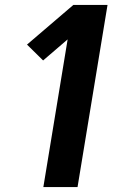

<svg xmlns="http://www.w3.org/2000/svg" viewBox="-20 -755 540 775"><path d="M155 0 253 -596 154 -511 89 -575 276 -735H414L293 0Z"/></svg>

Font: Iosevka Heavy
Style: Italic
Weight: 900
Italic angle: -9°
Monospace: yes
Designer: Belleve Invis
Foundry: Belleve Invis
Version: Version 32.5.0; ttfautohint (v1.8.4)